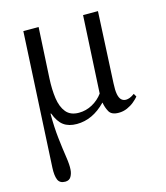

<svg xmlns="http://www.w3.org/2000/svg" viewBox="-114 -588 820 947"><g transform="rotate(-15 296.0 -114.5)"><path d="M102 271Q74 271 65 249.5Q56 228 58 188L94 -500H172L158 -242Q155 -185 161.5 -139.5Q168 -94 190 -67Q212 -40 255 -40Q292 -40 324.5 -58Q357 -76 378 -105L399 -500H475L457 -136Q455 -101 459 -80.5Q463 -60 472.5 -51Q482 -42 496 -42Q505 -42 515.5 -46Q526 -50 540 -60L549 -44Q540 -33 524.5 -20Q509 -7 488.5 2Q468 11 445 11Q408 11 396 -11Q384 -33 380 -58H379Q312 11 231 11Q190 11 164 -8Q138 -27 121 -72H118Q118 -3 124.5 54.5Q131 112 137.5 154Q144 196 142 220Q141 239 132 255Q123 271 102 271Z"/></g></svg>

Font: Lora
Style: Italic
Weight: 400
Italic angle: -3°
Designer: Olga Karpushina, Alexei Vanyashin (Cyrillic)
Foundry: Cyreal
Version: Version 3.008